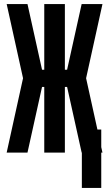

<svg xmlns="http://www.w3.org/2000/svg" viewBox="-20 -755 540 950"><path d="M385 175V0H384L312 -325H301V0H199V-325H188L116 0H13L94 -368L13 -735H116L188 -410H199V-735H301V-410H312L384 -735H487L406 -368L462 -114H481V-27L487 0H481V175Z"/></svg>

Font: Iosevka SS04 Heavy
Style: Regular
Weight: 900
Monospace: yes
Designer: Belleve Invis
Foundry: Belleve Invis
Version: Version 19.0.0; ttfautohint (v1.8.4)